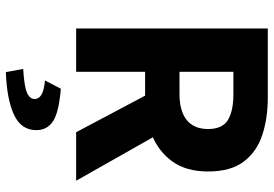

<svg xmlns="http://www.w3.org/2000/svg" viewBox="-159 -533 931 653"><g transform="rotate(90 306.5 -206.5)"><path d="M76.9 0V-651.8H311.7Q380.8 -651.8 437.8 -633.5Q494.7 -615.3 529 -570.8Q563.2 -526.3 563.2 -448.8Q563.2 -374.3 529 -327Q494.7 -279.7 437.8 -257.1Q380.8 -234.5 311.7 -234.5H224.3V0ZM224.3 -351.5H299.7Q357.9 -351.5 388.3 -376.2Q418.8 -400.8 418.8 -448.8Q418.8 -497.1 388.3 -516Q357.9 -534.8 299.7 -534.8H224.3ZM429.7 0 284.7 -273.4 386.6 -367.7 594.6 0ZM225.3 239.1 214.4 180.1Q272.9 176.8 294.9 167.4Q316.8 158 316.8 140.9Q316.8 126.8 302 118Q287.2 109.1 253.6 106.1L281.8 52.1Q362.1 58.6 392.4 78.7Q422.6 98.7 422.6 135.6Q422.6 186.7 370.7 211.2Q318.8 235.7 225.3 239.1Z"/></g></svg>

Font: Source Sans 3
Style: Regular
Weight: 200
Designer: Paul D. Hunt
Foundry: Adobe
Version: Version 3.046;hotconv 1.0.118;makeotfexe 2.5.65603